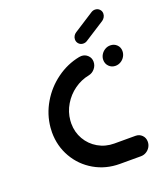

<svg xmlns="http://www.w3.org/2000/svg" viewBox="-130 -781 742 868"><g transform="rotate(-20 241.0 -347.0)"><path d="M57 -238.5Q57 -250 58.1 -261.5Q63.7 -323.3 95.6 -377.4Q127.4 -431.5 178 -468.3Q228.5 -505.2 288.5 -517Q294.1 -518.1 299.3 -518.1Q317.4 -518.1 330.2 -505.7Q343 -493.3 343 -475.2Q343 -456.7 331.1 -442.4Q319.3 -428.1 301.9 -424.4Q263.3 -417 230.7 -393.7Q198.1 -370.4 177.4 -335.7Q156.7 -301.1 153.3 -261.5Q152.6 -251.1 152.6 -246.7Q152.6 -204.8 172.6 -170.2Q192.6 -135.6 227.4 -115.4Q262.2 -95.2 304.8 -95.2H406.3Q424.8 -95.2 437.2 -82.8Q449.6 -70.4 449.6 -51.9Q449.6 -37.8 442.6 -25.9Q435.6 -14.1 423.7 -7Q411.9 0 398.1 0H296.7Q229.6 0 174.8 -31.7Q120 -63.3 88.5 -118Q57 -172.6 57 -238.5ZM386.7 -467Q386.7 -480.7 393.9 -492.6Q401.1 -504.4 413 -511.5Q424.8 -518.5 438.5 -518.5Q457 -518.5 469.6 -506.3Q482.2 -494.1 482.2 -475.9Q482.2 -461.9 475 -449.6Q467.8 -437.4 455.9 -430.4Q444.1 -423.3 430.4 -423.3Q411.9 -423.3 399.3 -435.9Q386.7 -448.5 386.7 -467ZM328.1 -567.8Q315.2 -567.8 306.7 -576.5Q298.1 -585.2 298.1 -597.8Q298.1 -606.7 302.6 -614.4Q307 -622.2 314.8 -627L410.4 -688.5Q418.9 -694.1 428.9 -694.1Q441.5 -694.1 450.2 -685.6Q458.9 -677 458.9 -664.8Q458.9 -655.6 454.4 -647.8Q450 -640 442.6 -634.8L346.7 -573.3Q338.5 -567.8 328.1 -567.8Z"/></g></svg>

Font: 26F Galaxy Sans Extra Bold
Style: Italic
Weight: 800
Italic angle: -5°
Designer: C₂₉H₂₅N₃O₅
Version: Version 1.200